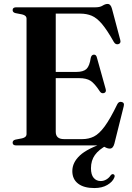

<svg xmlns="http://www.w3.org/2000/svg" viewBox="-20 -737 670 973"><path d="M44 -686Q44 -700 62.5 -700H464.5Q486.5 -700 500 -708.5Q513.5 -717 525.5 -717Q541 -717 547.5 -692.5L589.5 -534.5Q594 -518 580.5 -513.5Q565.5 -509 556.5 -525Q523 -584.5 496.8 -615.5Q470.5 -646.5 444.8 -657.2Q419 -668 386.5 -668H262.5V-372.5H366.5Q402.5 -372.5 418.2 -387.5Q434 -402.5 440 -444Q443.5 -459 455 -460Q467.5 -461 471 -445.5L515.5 -286Q520 -270 507.5 -265.5Q494.5 -261.5 486.5 -273Q459.5 -314.5 438.5 -327.8Q417.5 -341 381 -341H262.5V-69Q262.5 -32 304.5 -32H397Q429.5 -32 456 -45.2Q482.5 -58.5 510.5 -96.5Q538.5 -134.5 574.5 -209Q581.5 -223 595.5 -220.5Q612 -217.5 607 -198.5L559.5 -8.5Q553 16 536.5 16Q524.5 16 510.8 8Q497 0 472.5 0H62.5Q44 0 44 -14Q44 -26 58.5 -29.5L92 -36Q114.5 -41 114.5 -58V-642Q114.5 -659 92 -664L58.5 -670.5Q44 -674 44 -686ZM516 -15.5 523.5 -2Q481 20.5 461 48.5Q441 76.5 441 115.5Q441 148.5 454.8 164.5Q468.5 180.5 490.5 180.5Q505.5 180.5 519 172.5Q532.5 164.5 540.5 152Q547.5 143.5 554.5 146Q558.5 147 560.5 151.5Q562.5 156 559 163.5Q550.5 184.5 524 200.2Q497.5 216 458 216Q405 216 375.8 193.5Q346.5 171 346.5 130Q346.5 86.5 384.8 50.8Q423 15 516 -15.5Z"/></svg>

Font: Fraunces 72pt SemiBold
Style: Regular
Weight: 600
Version: Version 1.000;[b76b70a41]